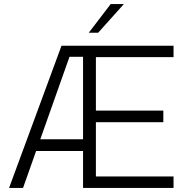

<svg xmlns="http://www.w3.org/2000/svg" viewBox="-20 -921 916 941"><path d="M281.5 -697H830.5V-641H450V-379H780.5V-322H450V-56H830.5V0H387V-181H157L93 0H24.5ZM387 -238.5V-642.5H320.5L177.5 -238.5ZM522.5 -901H587L461 -760.5H415Z"/></svg>

Font: HK Grotesk Light
Style: Regular
Weight: 300
Designer: Alfredo Marco Pradil
Foundry: Hanken Design Co.
Version: Version 3.001